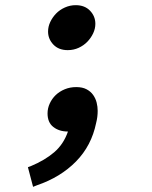

<svg xmlns="http://www.w3.org/2000/svg" viewBox="-20 -513 590 743"><path d="M349 -421Q349 -402 340.5 -384Q332 -366 318 -351.5Q304 -337 284.5 -328Q265 -319 242 -319Q207 -319 186.5 -340.5Q166 -362 166 -391Q166 -410 174.5 -428Q183 -446 197 -460.5Q211 -475 231 -484Q251 -493 273 -493Q308 -493 328.5 -471.5Q349 -450 349 -421ZM243 -4Q209 -4 186.5 -21.5Q164 -39 164 -74Q164 -94 172.5 -112.5Q181 -131 195.5 -145Q210 -159 230.5 -167.5Q251 -176 275 -176Q299 -176 315 -167.5Q331 -159 340.5 -145.5Q350 -132 354 -116Q358 -100 358 -84Q358 -60 352 -37Q334 51 274 112Q214 173 123 204L108 210L88 134L99 130Q154 107 190 76Q226 45 243 -4Z"/></svg>

Font: Codetta
Style: Bold Italic
Weight: 700
Italic angle: -11°
Designer: Ulrich Proeller
Foundry: PROSA GmbH
Version: Version 2.00;September 29, 2018;FontCreator 11.5.0.2427 64-b